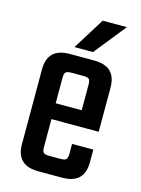

<svg xmlns="http://www.w3.org/2000/svg" viewBox="-103 -711 565 771"><g transform="rotate(15 180.0 -325.5)"><path d="M130.2 -387.6V-100.3Q130.2 -83 136.2 -77.1Q142.2 -71.2 159.9 -71.2H185V0H135.1Q86.7 0 64.3 -22.5Q41.8 -45.1 41.8 -88.5V-399.5Q41.8 -442.8 64.3 -465.4Q86.7 -487.9 135.1 -487.9H190.3V-416.8H159.9Q142.2 -416.8 136.2 -411.3Q130.2 -405.8 130.2 -387.6ZM238.4 -228.6V-387.6Q238.4 -405.8 232.8 -411.3Q227.2 -416.8 208.7 -416.8H177.4V-487.9H233.4Q281.8 -487.9 304.3 -465.4Q326.7 -442.8 326.7 -399.5V-228.6ZM236 -100.7V-141.4H324.3V-88.5Q324.3 -45.1 301.9 -22.5Q279.5 0 231.1 0H177.4V-71.2H206.3Q224.8 -71.2 230.4 -77.3Q236 -83.4 236 -100.7ZM326.7 -282V-216.1H74.2V-282ZM144.7 -519.4 226.7 -651.2H327.2L221.8 -519.4Z"/></g></svg>

Font: Teko Variable Light
Style: Regular
Weight: 300
Designer: Manushi Parikh, Jonny Pinhorn
Foundry: Indian Type Foundry
Version: Version 3.000